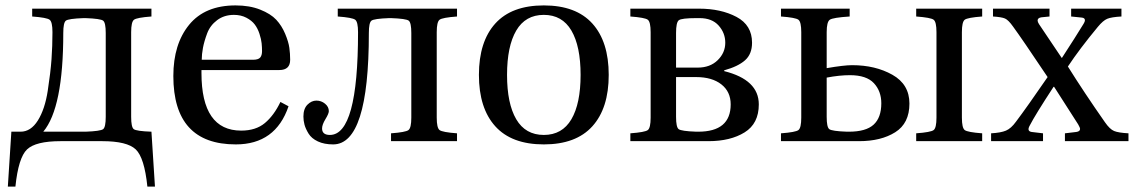

<svg xmlns="http://www.w3.org/2000/svg" viewBox="-20 -522 4193 710"><path d="M140 -35H296Q352 -37 361.5 -44.5Q371 -52 371 -90V-400Q371 -438 361.5 -445.5Q352 -453 296 -455H289Q233 -453 223.5 -445.5Q214 -438 214 -400Q214 -123 140 -35ZM9 168 22 -35H56Q94 -35 120 -76.5Q146 -118 156.5 -186Q167 -254 170.5 -303Q174 -352 174 -403Q174 -441 163.5 -449Q153 -457 99 -461V-490H540V-461Q486 -457 475.5 -449Q465 -441 465 -403V-90Q465 -52 474.5 -44.5Q484 -37 540 -35L553 168H525Q514 61 482 30.5Q450 0 358 0H204Q112 0 80 30.5Q48 61 37 168Z M726 -301H915Q935 -301 942 -309Q949 -317 949 -333Q949 -347 947.5 -362Q946 -377 939.5 -397Q933 -417 922 -431.5Q911 -446 891 -456.5Q871 -467 845 -467Q809 -467 783 -447.5Q757 -428 746 -398.5Q735 -369 730.5 -345Q726 -321 726 -301ZM621 -241Q621 -359 679.5 -430.5Q738 -502 851 -502Q903 -502 942 -486.5Q981 -471 1001.5 -449Q1022 -427 1034.5 -397Q1047 -367 1050 -345Q1053 -323 1053 -301Q1053 -263 1013 -263H725V-252Q725 -39 872 -39Q926 -39 959.5 -67Q993 -95 1017 -145L1047 -129Q999 12 852 12Q621 12 621 -241Z M1102 -91Q1102 -120 1117 -135Q1132 -150 1150 -150Q1168 -150 1182 -138.5Q1196 -127 1196 -111Q1196 -102 1183.5 -81.5Q1171 -61 1171 -47Q1171 -23 1200 -23Q1304 -23 1304 -403Q1304 -441 1293.5 -449Q1283 -457 1229 -461V-490H1670V-461Q1616 -457 1605.5 -449Q1595 -441 1595 -403V-87Q1595 -49 1605.5 -41Q1616 -33 1670 -29V0H1426V-29Q1480 -33 1490.5 -41Q1501 -49 1501 -87V-400Q1501 -438 1491.5 -445.5Q1482 -453 1426 -455H1419Q1363 -453 1353.5 -445.5Q1344 -438 1344 -400Q1344 12 1212 12Q1179 12 1155.5 1Q1132 -10 1121 -28Q1110 -46 1106 -61Q1102 -76 1102 -91Z M1889 -409Q1855 -351 1855 -245Q1855 -139 1889 -81Q1923 -23 1991 -23Q2059 -23 2093 -81Q2127 -139 2127 -245Q2127 -351 2093 -409Q2059 -467 1991 -467Q1923 -467 1889 -409ZM1811.5 -55Q1751 -122 1751 -245Q1751 -368 1811.5 -435Q1872 -502 1991 -502Q2110 -502 2170.5 -435Q2231 -368 2231 -245Q2231 -122 2170.5 -55Q2110 12 1991 12Q1872 12 1811.5 -55Z M2480 -272H2560Q2606 -272 2634 -299.5Q2662 -327 2662 -364Q2662 -400 2637.5 -427.5Q2613 -455 2567 -455H2555Q2500 -455 2490 -447Q2480 -439 2480 -400ZM2480 -90Q2480 -52 2489.5 -44.5Q2499 -37 2555 -35H2562Q2682 -35 2682 -136Q2682 -183 2647.5 -210Q2613 -237 2554 -237H2480ZM2311 0V-29Q2365 -33 2375.5 -41Q2386 -49 2386 -87V-403Q2386 -441 2375.5 -449Q2365 -457 2311 -461V-490H2565Q2646 -490 2703.5 -459.5Q2761 -429 2761 -364Q2761 -322 2735 -299Q2709 -276 2658 -262V-259Q2786 -227 2786 -136Q2786 -65 2733.5 -32.5Q2681 0 2600 0Z M3037 -90Q3037 -52 3046.5 -44.5Q3056 -37 3112 -35H3119Q3182 -35 3210.5 -61Q3239 -87 3239 -140Q3239 -185 3211.5 -214.5Q3184 -244 3123 -244Q3084 -244 3037 -235ZM2868 0V-29Q2922 -33 2932.5 -41Q2943 -49 2943 -87V-403Q2943 -441 2932.5 -449Q2922 -457 2868 -461V-490H3122V-461Q3060 -457 3048.5 -449Q3037 -441 3037 -403V-270Q3101 -281 3131 -281Q3217 -281 3280 -245.5Q3343 -210 3343 -139Q3343 -66 3290.5 -33Q3238 0 3157 0ZM3368 0V-29Q3422 -33 3432.5 -41Q3443 -49 3443 -87V-403Q3443 -441 3432.5 -449Q3422 -457 3368 -461V-490H3612V-461Q3558 -457 3547.5 -449Q3537 -441 3537 -403V-87Q3537 -49 3547.5 -41Q3558 -33 3612 -29V0Z M3645 0V-29Q3681 -31 3700 -39Q3719 -47 3737 -72Q3777 -125 3854 -237Q3759 -379 3726 -424Q3709 -448 3696.5 -453.5Q3684 -459 3652 -461V-490H3861V-461L3831 -458Q3817 -456 3817 -446Q3817 -441 3822 -433L3906 -308H3907Q3959 -388 3987 -434Q3992 -442 3992 -447Q3992 -456 3980 -457L3941 -461V-490H4127V-461Q4090 -459 4074.5 -452.5Q4059 -446 4040 -423Q3972 -341 3929 -276Q3989 -180 4066 -70Q4084 -44 4100 -37.5Q4116 -31 4153 -29V0H3918V-29L3960 -34Q3974 -36 3974 -45Q3974 -50 3967 -62L3878 -201H3876Q3808 -97 3788 -58Q3776 -37 3795 -34L3837 -29V0Z"/></svg>

Font: Heuristica
Style: Regular
Weight: 400
Version: Version 1.0.1 ; ttfautohint (v1.4.1)